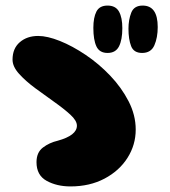

<svg xmlns="http://www.w3.org/2000/svg" viewBox="-20 -703 611 689"><path d="M233 -34Q184 -34 147.5 -54Q111 -74 111 -121Q111 -156 134 -173.5Q157 -191 187 -198Q256 -217 256 -252Q256 -270 232.5 -291.5Q209 -313 175 -337Q141 -361 106.5 -386.5Q72 -412 48.5 -438Q25 -464 25 -489Q25 -529 51 -551.5Q77 -574 117 -574Q150 -574 195 -556Q240 -538 287.5 -506Q335 -474 375.5 -431.5Q416 -389 441.5 -339.5Q467 -290 467 -238Q467 -183 437.5 -136.5Q408 -90 355 -62Q302 -34 233 -34ZM490 -513Q460 -513 450.5 -537.5Q441 -562 441 -600Q441 -632 451 -657.5Q461 -683 492 -683Q546 -683 546 -606Q546 -568 534 -540.5Q522 -513 490 -513ZM366 -513Q337 -513 326 -536.5Q315 -560 315 -603Q315 -640 326 -661.5Q337 -683 366 -683Q395 -683 407 -661.5Q419 -640 419 -602Q419 -560 407 -536.5Q395 -513 366 -513Z"/></svg>

Font: Cherry Bomb One
Style: Regular
Weight: 400
Designer: satsuyako
Foundry: satsuyako
Version: Version 4.100; ttfautohint (v1.8.3)